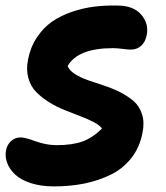

<svg xmlns="http://www.w3.org/2000/svg" viewBox="-45 -581 599 693"><path d="M149.9 91.8Q103 91.8 66.7 80.1Q30.3 68.4 10 49.3Q-10.3 30.3 -19 7.1Q-27.8 -16.1 -22.9 -40Q-19 -59.1 -4.9 -72Q9.3 -85 29.8 -85Q45.4 -85 83.7 -71Q122.1 -57.1 159.2 -57.1Q216.8 -57.1 253.4 -70.6Q290 -84 323.2 -117.2Q314.9 -128.9 293.5 -140.1Q272 -151.4 245.6 -161.4Q219.2 -171.4 189.2 -183.3Q159.2 -195.3 132.8 -211.7Q106.4 -228 86.2 -248.3Q65.9 -268.6 57.4 -299.1Q48.8 -329.6 56.2 -366.2Q64.9 -411.1 88.4 -446.3Q111.8 -481.4 143.3 -503.2Q174.8 -524.9 215.3 -538.6Q255.9 -552.2 295.9 -557.1Q335.9 -562 379.9 -561Q436.5 -560.5 464.4 -528.6Q492.2 -496.6 484.9 -456.1Q480 -429.7 464.6 -415.8Q449.2 -401.9 426.8 -401.9Q418.5 -401.9 398.2 -404.5Q377.9 -407.2 362.8 -407.2Q236.3 -407.2 199.2 -342.8Q205.1 -326.7 225.6 -313.7Q246.1 -300.8 272.7 -291.5Q299.3 -282.2 330.1 -272.2Q360.8 -262.2 388.4 -248.3Q416 -234.4 437.3 -216.1Q458.5 -197.8 467.8 -168.2Q477.1 -138.7 469.2 -101.1Q459 -48.3 428.5 -9.8Q397.9 28.8 353 50.3Q308.1 71.8 257.8 81.8Q207.5 91.8 149.9 91.8Z"/></svg>

Font: Shantell Sans Irregular Bouncy
Style: Bold Italic
Weight: 700
Italic angle: -11.31°
Designer: Stephen Nixon, Anya Danilova, Shantell Martin
Foundry: Arrow Type
Version: Version 1.006;[9816181b4]